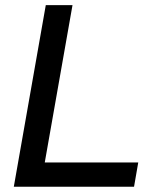

<svg xmlns="http://www.w3.org/2000/svg" viewBox="-20 -713 626 733"><path d="M32.7 0 154.8 -693.4H256.8L150.9 -92.8H507.8L491.7 0Z"/></svg>

Font: Cascadia Mono PL
Style: Italic
Weight: 400
Italic angle: -10°
Monospace: yes
Designer: Aaron Bell
Foundry: Saja Typeworks
Version: Version 2404.023; ttfautohint (v1.8.4)